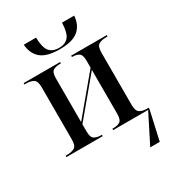

<svg xmlns="http://www.w3.org/2000/svg" viewBox="-223 -869 1091 1204"><g transform="rotate(-30 323.0 -267.0)"><path d="M323 -606Q230 -606 187.5 -641.5Q145 -677 140 -744H229Q230 -674 252.5 -645Q275 -616 323 -616Q370 -616 392.5 -645Q415 -674 417 -744H505Q500 -677 457.5 -641.5Q415 -606 323 -606ZM19 0V-10H32Q63 -10 83.5 -21.5Q104 -33 104 -79V-457Q104 -502 83.5 -514Q63 -526 32 -526H19V-536H283V-526H274Q246 -526 227.5 -515Q209 -504 209 -461V-144L431 -410V-461Q431 -503 413 -514.5Q395 -526 368 -526H363V-536H621V-526H610Q578 -526 557.5 -514.5Q537 -503 537 -457V-79Q537 -34 557.5 -22Q578 -10 610 -10H621V0L574 210H505L611 0H358V-10H368Q396 -10 413.5 -21.5Q431 -33 431 -76V-394L209 -128V-75Q209 -33 227.5 -21.5Q246 -10 273 -10H282V0Z"/></g></svg>

Font: Noto Serif Display SemiCondensed Medium
Style: Regular
Weight: 500
Width: 4
Designer: Monotype Design Team
Foundry: Monotype Imaging Inc.
Version: Version 2.009